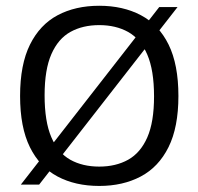

<svg xmlns="http://www.w3.org/2000/svg" viewBox="-20 -622 672 650"><path d="M112.5 3H50.5L519 -598H581ZM316 7.5Q235 7.5 174.8 -24.5Q114.5 -56.5 81.2 -123.8Q48 -191 48 -297Q48 -403.5 81.5 -471Q115 -538.5 175.2 -570.5Q235.5 -602.5 316 -602.5Q396.5 -602.5 457 -570.5Q517.5 -538.5 550.8 -471Q584 -403.5 584 -297Q584 -191 550.5 -123.8Q517 -56.5 456.5 -24.5Q396 7.5 316 7.5ZM316 -58Q372 -58 413.8 -81.2Q455.5 -104.5 478.5 -156.5Q501.5 -208.5 501.5 -295.5Q501.5 -384.5 478.5 -437.5Q455.5 -490.5 413.8 -513.8Q372 -537 316 -537Q260 -537 218.5 -514Q177 -491 154 -438.8Q131 -386.5 131 -299.5Q131 -210.5 153.8 -157.5Q176.5 -104.5 218 -81.2Q259.5 -58 316 -58Z"/></svg>

Font: Encode Sans SC
Style: Regular
Weight: 400
Version: Version 3.002